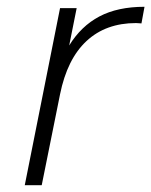

<svg xmlns="http://www.w3.org/2000/svg" viewBox="-20 -546 446 566"><path d="M53 0 157 -522H206L184 -412Q219 -469 273 -497.5Q327 -526 406 -526L397 -477Q393 -477 389.5 -477.5Q386 -478 381 -478Q292 -478 235 -425Q178 -372 157 -268L103 0Z"/></svg>

Font: Montserrat Light
Style: Italic
Weight: 300
Italic angle: -11.3°
Designer: Julieta Ulanovsky
Foundry: Julieta Ulanovsky
Version: Version 9.000; ttfautohint (v1.8.4.7-5d5b)